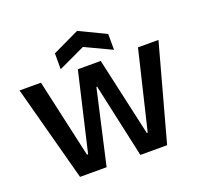

<svg xmlns="http://www.w3.org/2000/svg" viewBox="-123 -841 1020 978"><g transform="rotate(-20 387.5 -352.0)"><path d="M150 0 11 -519H127L222 -94H228L327 -519H451L546 -94H551L653 -519H764L622 0H477L389 -402H385L294 0ZM245 -549V-635L390 -704L534 -635V-549L390 -617Z"/></g></svg>

Font: Bricolage Grotesque 48pt Medium
Style: Regular
Weight: 500
Designer: Mathieu Triay
Foundry: Atelier Triay
Version: Version 1.000; ttfautohint (v1.8.4.7-5d5b);gftools[0.9.32]